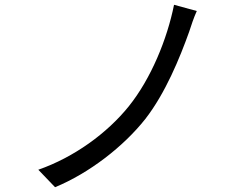

<svg xmlns="http://www.w3.org/2000/svg" viewBox="-20 -765 1040 802"><path d="M802 -719 707 -745C678 -601 611 -437 518 -321C427 -208 289 -108 140 -56L210 17C353 -42 496 -153 587 -268C671 -376 731 -523 770 -632C778 -657 790 -693 802 -719Z"/></svg>

Font: Noto Sans KR
Style: Regular
Weight: 400
Designer: Ryoko NISHIZUKA 西塚涼子 (kana, bopomofo & ideographs); Paul D. Hunt (Latin, Greek & Cyrillic); Sandoll Communications 산돌커뮤니
Foundry: Adobe
Version: Version 2.004;hotconv 1.0.118;makeotfexe 2.5.65603